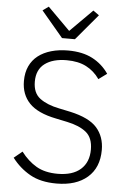

<svg xmlns="http://www.w3.org/2000/svg" viewBox="-62 -982 692 1038"><g transform="rotate(5 284.0 -462.5)"><path d="M284 12Q198 12 140.5 -20.5Q83 -53 42 -107L87 -144Q124 -95 170.5 -68Q217 -41 286 -41Q367 -41 410.5 -79.5Q454 -118 454 -187Q454 -251 417 -281Q380 -311 313 -325L251 -338Q151 -358 106 -405Q61 -452 61 -525Q61 -571 77 -605.5Q93 -640 122.5 -663Q152 -686 193.5 -698Q235 -710 285 -710Q363 -710 417 -682Q471 -654 506 -603L461 -570Q432 -612 388.5 -634.5Q345 -657 282 -657Q207 -657 163.5 -624.5Q120 -592 120 -527Q120 -465 159 -436Q198 -407 263 -394L325 -381Q429 -358 471 -310Q513 -262 513 -190Q513 -94 452 -41Q391 12 284 12ZM246 -774 128 -914 160 -937 281 -816 402 -937 434 -914 316 -774Z"/></g></svg>

Font: IBM Plex Sans Arabic Light
Style: Regular
Weight: 300
Designer: Mike Abbink, Paul van der Laan, Pieter van Rosmalen, Wael Morcos, Khajak Apelian
Foundry: Bold Monday
Version: Version 1.2